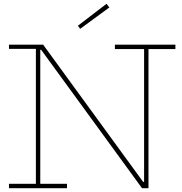

<svg xmlns="http://www.w3.org/2000/svg" viewBox="-20 -986 956 1006"><path d="M724 0 176 -752H206L754 0ZM27 -730V-752H206L205 -725H191V-23H331V0H27V-23H168V-730ZM582 -729V-752H899V-729H758V0H727L718 -33H735V-729ZM538 -966 553 -947 400 -835 388 -851Z"/></svg>

Font: Hepta Slab ExtraLight
Style: Regular
Weight: 200
Designer: Michael LaGattuta
Foundry: Michael LaGattuta
Version: Version 1.100